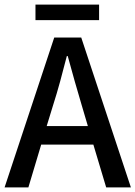

<svg xmlns="http://www.w3.org/2000/svg" viewBox="-20 -819 592 839"><path d="M0 0 217 -655H335L552 0H444L388 -187H160L104 0ZM211 -356 184 -268H364L338 -356Q322 -409 306.5 -464Q291 -519 276 -574H272Q258 -519 243 -464Q228 -409 211 -356ZM135 -731V-799H413V-731Z"/></svg>

Font: Assistant SemiBold
Style: Regular
Weight: 600
Designer: Hebrew By Ben Nathan, Latin by Paul Hunt
Version: Version 3.000